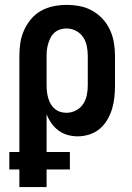

<svg xmlns="http://www.w3.org/2000/svg" viewBox="-20 -548 540 783"><path d="M59 215V143H18V72H59V-320Q59 -347 63 -373.5Q67 -400 78 -424.5Q89 -449 106.5 -470Q124 -491 147.5 -504Q171 -517 197.5 -522.5Q224 -528 251 -528Q278 -528 305 -523Q332 -518 356 -504.5Q380 -491 398.5 -471Q417 -451 428.5 -426Q440 -401 444.5 -374Q449 -347 449 -320V-200Q449 -176 446.5 -151.5Q444 -127 437 -104Q430 -81 417.5 -59.5Q405 -38 386.5 -22.5Q368 -7 344.5 0.5Q321 8 297 8Q276 8 256 2.5Q236 -3 219 -15.5Q202 -28 190 -45Q178 -62 170 -82V72H265V143H170V215ZM251 -88Q271 -88 289.5 -97.5Q308 -107 319 -123.5Q330 -140 334 -160Q338 -180 338 -200V-320Q338 -340 334 -360Q330 -380 319 -396.5Q308 -413 289.5 -422.5Q271 -432 251 -432Q238 -432 225.5 -428Q213 -424 203 -415.5Q193 -407 187 -395.5Q181 -384 177 -371.5Q173 -359 171.5 -346Q170 -333 170 -320V-200Q170 -187 171.5 -174Q173 -161 176.5 -148.5Q180 -136 186.5 -124.5Q193 -113 203 -104.5Q213 -96 225.5 -92Q238 -88 251 -88Z"/></svg>

Font: Iosevka Algr
Style: Bold
Weight: 700
Monospace: yes
Designer: Belleve Invis
Foundry: Belleve Invis
Version: Version 26.0.2; ttfautohint (v1.8.3)